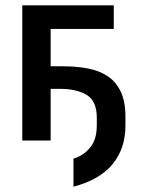

<svg xmlns="http://www.w3.org/2000/svg" viewBox="-20 -546 540 724"><path d="M64 -526H409V-437H171V-296H219Q270 -296 313 -287.5Q356 -279 387 -258Q418 -237 435.5 -200Q453 -163 453 -106V-72Q453 14 404.5 73Q356 132 257 158V52Q293 42 319 11.5Q345 -19 345 -73V-102Q345 -165 307 -188Q269 -211 206 -211H171V-16H64Z"/></svg>

Font: D2Coding ligature
Style: Bold
Weight: 700
Monospace: yes
Designer: Yong-Rak Park; Jeong-Hwan Yoon; Sang-Min Lee;
Foundry: NHN Corporation
Version: Version 1.3.2; Build 20180524